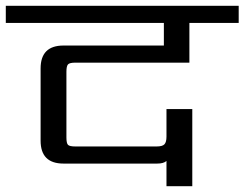

<svg xmlns="http://www.w3.org/2000/svg" viewBox="-40 -642 843 662"><path d="M613 -426H220Q200 -426 194.5 -420Q189 -414 189 -395V-168Q189 -148 194.5 -142.5Q200 -137 220 -137H500Q520 -137 527 -144.5Q534 -152 534 -171V-266H623V0H534V-87Q524 -78 502 -78H179Q100 -78 100 -157V-406Q100 -485 179 -485H525V-563H-20V-622H783V-563H613Z"/></svg>

Font: Sarpanch
Style: Regular
Weight: 400
Designer: Manushi Parikh (Devanagari and Latin), Jyotish Sonowal (Devanagari)
Foundry: Indian Type Foundry
Version: Version 2.004;PS 1.0;hotconv 1.0.78;makeotf.lib2.5.61930; tt